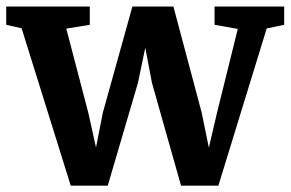

<svg xmlns="http://www.w3.org/2000/svg" viewBox="-22 -576 914 604"><path d="M-2.5 -498V-555.5H260.5V-498L186.5 -486L256 -220.5L280 -112L301.5 -221.5L394.5 -555.5H523.5L612.5 -221.5L635 -111.5L660.5 -220.5L726 -485L653 -498V-555.5H872V-498L817 -486.5L665 8H547.5L456 -315.5L435 -426L412 -315.5L317 8H200.5L46 -487Z"/></svg>

Font: Merriweather Light 18pt
Style: Bold
Weight: 700
Version: Version 2.100